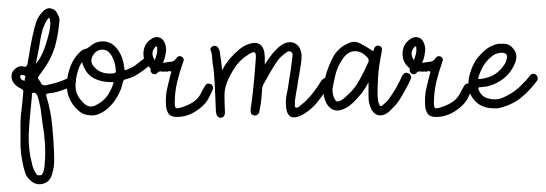

<svg xmlns="http://www.w3.org/2000/svg" viewBox="-20 -282 1362 479"><path d="M89.8 -110.4Q86.9 -107.4 85 -103.5Q82 -99.6 79.1 -95.7Q77.1 -92.8 75.2 -89.8Q73.2 -86.9 77.1 -83Q81.1 -78.1 83 -73.2Q85.9 -68.4 94.7 -69.3Q108.4 -72.3 122.1 -76.2Q134.8 -80.1 147.5 -85.9Q148.4 -86.9 150.4 -87.9Q152.3 -88.9 154.3 -89.8Q158.2 -91.8 162.1 -90.8Q166 -89.8 168 -85.9Q169.9 -83 169.9 -80.1Q169.9 -79.1 169.9 -78.1Q168.9 -74.2 165 -71.3Q160.2 -67.4 154.3 -64.5Q148.4 -61.5 142.6 -59.6Q132.8 -55.7 122.1 -52.7Q111.3 -49.8 99.6 -48.8Q95.7 -47.9 95.7 -46.9Q94.7 -44.9 95.7 -42Q107.4 -3.9 110.4 34.2Q114.3 73.2 115.2 112.3Q115.2 123 114.3 133.8Q112.3 144.5 109.4 154.3Q103.5 172.9 85.9 176.8Q82 177.7 78.1 177.7Q65.4 177.7 54.7 167Q44.9 158.2 42 146.5Q38.1 134.8 36.1 122.1Q32.2 103.5 31.2 84Q31.2 64.5 31.2 44.9Q30.3 20.5 33.2 -3.9Q36.1 -28.3 38.1 -52.7Q38.1 -56.6 37.1 -57.6Q35.2 -59.6 33.2 -60.5Q26.4 -63.5 21.5 -67.4Q16.6 -71.3 12.7 -77.1Q8.8 -84 8.8 -90.8Q8.8 -91.8 8.8 -92.8Q8.8 -97.7 11.7 -103.5Q16.6 -110.4 23.4 -114.3Q30.3 -118.2 38.1 -116.2Q44.9 -114.3 45.9 -117.2Q47.9 -119.1 48.8 -124Q52.7 -146.5 56.6 -168.9Q60.5 -191.4 66.4 -213.9Q69.3 -224.6 73.2 -234.4Q78.1 -244.1 85.9 -252Q93.8 -261.7 104.5 -261.7Q105.5 -261.7 106.4 -260.7Q118.2 -259.8 124 -246.1Q127 -241.2 127.9 -236.3Q128.9 -231.4 127.9 -225.6Q125 -194.3 117.2 -166Q108.4 -136.7 89.8 -110.4ZM83 2Q82 -9.8 79.1 -21.5Q77.1 -32.2 73.2 -43.9Q71.3 -47.9 69.3 -48.8Q67.4 -50.8 63.5 -50.8Q58.6 -49.8 59.6 -46.9Q59.6 -44.9 59.6 -42Q58.6 -32.2 57.6 -21.5Q56.6 -10.7 55.7 0Q52.7 25.4 51.8 51.8Q50.8 77.1 54.7 102.5Q56.6 114.3 59.6 125Q61.5 136.7 67.4 146.5Q69.3 150.4 71.3 153.3Q74.2 156.2 79.1 155.3Q85 155.3 85.9 151.4Q87.9 148.4 88.9 144.5Q91.8 132.8 91.8 122.1Q92.8 111.3 92.8 99.6Q92.8 75.2 89.8 50.8Q85.9 26.4 83 2ZM102.5 -238.3Q96.7 -232.4 92.8 -224.6Q89.8 -217.8 86.9 -210Q81.1 -189.5 78.1 -167Q74.2 -145.5 69.3 -123Q85.9 -140.6 97.7 -182.6Q110.4 -224.6 102.5 -238.3ZM36.1 -94.7Q33.2 -95.7 32.2 -94.7Q30.3 -92.8 30.3 -90.8Q30.3 -86.9 33.2 -84Q36.1 -81.1 39.1 -81.1Q43 -80.1 42 -83Q41 -86.9 43 -87.9Q43.9 -92.8 41 -93.8Q39.1 -94.7 36.1 -94.7Z M172.9 -145.5Q177.7 -150.4 182.6 -155.3Q188.5 -159.2 196.3 -161.1Q198.2 -161.1 199.2 -163.1Q201.2 -164.1 203.1 -165Q217.8 -178.7 235.4 -178.7Q238.3 -178.7 240.2 -178.7Q260.7 -176.8 274.4 -157.2Q281.2 -147.5 285.2 -135.7Q289.1 -124 290 -112.3Q290 -107.4 292 -107.4Q293 -106.4 296.9 -108.4Q307.6 -112.3 316.4 -118.2Q325.2 -125 334 -131.8Q335.9 -133.8 337.9 -134.8Q340.8 -136.7 342.8 -137.7Q346.7 -139.6 349.6 -138.7Q353.5 -137.7 355.5 -134.8Q357.4 -132.8 358.4 -128.9Q358.4 -126 356.4 -123Q355.5 -122.1 354.5 -120.1Q353.5 -119.1 352.5 -118.2Q339.8 -107.4 326.2 -98.6Q312.5 -88.9 295.9 -85Q291 -84 289.1 -82Q287.1 -80.1 286.1 -75.2Q282.2 -56.6 272.5 -41Q263.7 -24.4 249 -11.7Q238.3 -2 225.6 2.9Q217.8 5.9 209 5.9Q204.1 5.9 198.2 4.9Q191.4 3.9 185.5 1Q178.7 -2.9 173.8 -7.8Q160.2 -20.5 153.3 -36.1Q146.5 -51.8 146.5 -72.3Q147.5 -90.8 153.3 -109.4Q159.2 -128.9 172.9 -145.5ZM184.6 -127Q179.7 -120.1 176.8 -112.3Q173.8 -104.5 171.9 -95.7Q167 -77.1 168.9 -60.5Q170.9 -43 185.5 -28.3Q193.4 -18.6 203.1 -16.6Q211.9 -14.6 222.7 -21.5Q239.3 -30.3 249 -44.9Q258.8 -59.6 263.7 -77.1Q234.4 -76.2 213.9 -86.9Q193.4 -97.7 184.6 -127ZM252.9 -150.4Q246.1 -158.2 235.4 -158.2Q225.6 -158.2 217.8 -151.4Q210 -143.6 208 -133.8Q207 -124 213.9 -116.2Q222.7 -105.5 234.4 -101.6Q246.1 -97.7 258.8 -98.6Q264.6 -98.6 267.6 -100.6Q270.5 -102.5 268.6 -107.4Q268.6 -119.1 263.7 -131.8Q258.8 -144.5 252.9 -150.4Z M419.9 -136.7Q422.9 -140.6 425.8 -141.6Q429.7 -142.6 433.6 -140.6Q437.5 -137.7 438.5 -133.8Q438.5 -130.9 436.5 -126Q427.7 -101.6 421.9 -77.1Q416 -51.8 416 -25.4Q416 -14.6 418.9 -12.7Q420.9 -10.7 431.6 -13.7Q448.2 -18.6 461.9 -27.3Q476.6 -37.1 483.4 -53.7Q485.4 -57.6 487.3 -60.5Q489.3 -64.5 491.2 -67.4Q493.2 -71.3 497.1 -73.2Q501 -74.2 505.9 -72.3Q509.8 -70.3 510.7 -66.4Q511.7 -64.5 511.7 -63.5Q511.7 -60.5 510.7 -58.6Q506.8 -48.8 502 -40Q498 -31.2 491.2 -23.4Q477.5 -8.8 460.9 0Q444.3 8.8 424.8 9.8Q422.9 9.8 420.9 9.8Q410.2 9.8 403.3 4.9Q396.5 -2 394.5 -14.6Q392.6 -34.2 395.5 -53.7Q399.4 -72.3 404.3 -90.8Q404.3 -93.8 406.2 -97.7Q408.2 -101.6 406.2 -103.5Q404.3 -105.5 401.4 -104.5Q397.5 -102.5 394.5 -103.5Q391.6 -103.5 389.6 -103.5Q386.7 -102.5 384.8 -103.5Q380.9 -104.5 377.9 -103.5Q375 -103.5 372.1 -99.6Q370.1 -97.7 367.2 -96.7Q364.3 -96.7 361.3 -97.7Q358.4 -98.6 357.4 -101.6Q355.5 -103.5 355.5 -106.4Q356.4 -109.4 355.5 -111.3Q353.5 -113.3 351.6 -115.2Q337.9 -127.9 337.9 -146.5Q337.9 -149.4 337.9 -151.4Q339.8 -173.8 357.4 -184.6Q364.3 -189.5 371.1 -189.5Q374 -189.5 377 -188.5Q385.7 -186.5 390.6 -175.8Q394.5 -167 394.5 -157.2Q393.6 -148.4 391.6 -139.6Q390.6 -136.7 389.6 -132.8Q387.7 -129.9 386.7 -125Q396.5 -127 405.3 -127.9Q414.1 -127.9 419.9 -136.7ZM372.1 -162.1Q372.1 -163.1 372.1 -164.1Q371.1 -166 370.1 -166Q368.2 -167 367.2 -165Q367.2 -164.1 366.2 -163.1Q360.4 -156.2 360.4 -148.4Q360.4 -140.6 366.2 -131.8Q369.1 -139.6 371.1 -147.5Q373 -154.3 372.1 -162.1Z M576.2 -158.2Q582 -163.1 588.9 -167Q595.7 -170.9 603.5 -172.9Q617.2 -177.7 627.9 -171.9Q637.7 -165 639.6 -150.4Q640.6 -143.6 640.6 -136.7Q640.6 -129.9 640.6 -121.1Q644.5 -127 647.5 -131.8Q650.4 -135.7 653.3 -139.6Q659.2 -148.4 667 -156.2Q673.8 -164.1 682.6 -169.9Q693.4 -176.8 703.1 -176.8Q710 -176.8 715.8 -173.8Q730.5 -166 732.4 -144.5Q732.4 -132.8 730.5 -120.1Q728.5 -108.4 726.6 -96.7Q723.6 -81.1 721.7 -66.4Q718.8 -51.8 716.8 -37.1Q716.8 -34.2 715.8 -32.2Q715.8 -30.3 715.8 -27.3Q715.8 -24.4 715.8 -19.5Q714.8 -15.6 717.8 -13.7Q720.7 -12.7 724.6 -14.6Q728.5 -17.6 731.4 -20.5Q747.1 -32.2 758.8 -47.9Q771.5 -63.5 781.2 -80.1Q785.2 -85 789.1 -86.9Q793 -88.9 796.9 -86.9Q801.8 -85 802.7 -80.1Q803.7 -78.1 803.7 -76.2Q803.7 -73.2 801.8 -70.3Q789.1 -48.8 773.4 -29.3Q757.8 -8.8 735.4 3.9Q715.8 14.6 705.1 8.8Q694.3 2.9 693.4 -19.5Q692.4 -33.2 695.3 -46.9Q698.2 -60.5 700.2 -74.2Q702.1 -89.8 705.1 -105.5Q707 -121.1 709 -136.7Q710 -140.6 710 -145.5Q710 -150.4 705.1 -153.3Q700.2 -155.3 696.3 -152.3Q692.4 -149.4 689.5 -147.5Q677.7 -138.7 669.9 -127Q662.1 -115.2 655.3 -103.5Q650.4 -95.7 646.5 -87.9Q641.6 -80.1 637.7 -72.3Q635.7 -69.3 634.8 -65.4Q633.8 -61.5 633.8 -56.6Q632.8 -44.9 631.8 -33.2Q630.9 -21.5 627.9 -9.8Q627.9 -6.8 627 -4.9Q627 -2 626 0Q624 2.9 621.1 4.9Q618.2 6.8 613.3 5.9Q610.4 4.9 607.4 2.9Q605.5 0 605.5 -3.9Q604.5 -6.8 605.5 -9.8Q605.5 -13.7 606.4 -16.6Q610.4 -45.9 613.3 -76.2Q616.2 -106.4 618.2 -136.7Q619.1 -149.4 615.2 -151.4Q611.3 -153.3 600.6 -146.5Q583 -135.7 571.3 -121.1Q559.6 -105.5 550.8 -86.9Q541 -67.4 540 -46.9Q540 -27.3 541 -6.8Q542 2.9 539.1 6.8Q537.1 10.7 531.2 11.7Q531.2 11.7 530.3 11.7Q525.4 11.7 522.5 7.8Q519.5 3.9 518.6 -4.9Q517.6 -28.3 516.6 -52.7Q515.6 -77.1 513.7 -100.6Q512.7 -111.3 510.7 -122.1Q509.8 -132.8 508.8 -143.6Q508.8 -146.5 507.8 -148.4Q507.8 -151.4 506.8 -153.3Q504.9 -156.2 504.9 -159.2Q504.9 -160.2 504.9 -160.2Q505.9 -164.1 509.8 -166Q514.6 -168.9 518.6 -167Q522.5 -166 524.4 -162.1Q527.3 -158.2 528.3 -153.3Q529.3 -149.4 529.3 -144.5Q531.2 -134.8 532.2 -125Q533.2 -116.2 534.2 -106.4Q542 -122.1 552.7 -134.8Q563.5 -147.5 576.2 -158.2Z M860.4 -25.4Q854.5 -20.5 849.6 -16.6Q843.8 -12.7 836.9 -9.8Q823.2 -3.9 812.5 -7.8Q800.8 -11.7 793.9 -25.4Q790 -33.2 788.1 -42Q787.1 -47.9 787.1 -54.7Q787.1 -57.6 787.1 -60.5Q789.1 -82 794.9 -101.6Q801.8 -122.1 811.5 -140.6Q817.4 -151.4 826.2 -159.2Q834 -167 844.7 -171.9Q853.5 -176.8 862.3 -177.7Q862.3 -177.7 863.3 -177.7Q871.1 -177.7 879.9 -172.9Q887.7 -168.9 895.5 -164.1Q903.3 -159.2 911.1 -154.3Q911.1 -155.3 912.1 -157.2Q912.1 -158.2 913.1 -160.2Q914.1 -164.1 917 -166Q919.9 -168.9 924.8 -168Q929.7 -167 931.6 -164.1Q933.6 -160.2 932.6 -155.3Q931.6 -147.5 929.7 -138.7Q928.7 -130.9 926.8 -122.1Q923.8 -103.5 922.9 -84Q921.9 -64.5 921.9 -45.9Q921.9 -40 922.9 -34.2Q922.9 -28.3 925.8 -22.5Q926.8 -18.6 928.7 -17.6Q931.6 -16.6 934.6 -19.5Q941.4 -25.4 947.3 -31.2Q952.1 -38.1 957 -44.9Q963.9 -54.7 969.7 -65.4Q975.6 -76.2 980.5 -86.9Q981.4 -89.8 982.4 -91.8Q984.4 -93.8 985.4 -95.7Q988.3 -99.6 992.2 -100.6Q996.1 -100.6 1000 -98.6Q1003.9 -96.7 1004.9 -92.8Q1004.9 -91.8 1005.9 -89.8Q1005.9 -87.9 1004.9 -85.9Q1003.9 -82 1002 -79.1Q1000 -75.2 999 -72.3Q990.2 -55.7 980.5 -39.1Q970.7 -22.5 957 -9.8Q953.1 -5.9 950.2 -2.9Q946.3 0 941.4 2.9Q934.6 5.9 928.7 5.9Q924.8 5.9 921.9 4.9Q913.1 2 907.2 -7.8Q903.3 -15.6 901.4 -23.4Q899.4 -31.2 899.4 -40Q899.4 -44.9 899.4 -48.8Q899.4 -53.7 899.4 -57.6Q899.4 -61.5 899.4 -66.4Q899.4 -71.3 899.4 -77.1Q891.6 -61.5 881.8 -48.8Q871.1 -36.1 860.4 -25.4ZM814.5 -36.1Q816.4 -31.2 819.3 -29.3Q823.2 -28.3 828.1 -30.3Q832 -32.2 835 -34.2Q838.9 -37.1 841.8 -40Q863.3 -57.6 876 -81.1Q888.7 -103.5 899.4 -127.9Q900.4 -130.9 899.4 -133.8Q898.4 -135.7 897.5 -137.7Q881.8 -155.3 864.3 -154.3Q846.7 -153.3 834 -133.8Q822.3 -116.2 817.4 -97.7Q812.5 -78.1 809.6 -60.5Q809.6 -51.8 810.5 -46.9Q811.5 -41 814.5 -36.1Z M1066.4 -136.7Q1069.3 -140.6 1072.3 -141.6Q1076.2 -142.6 1080.1 -140.6Q1084 -137.7 1085 -133.8Q1085 -130.9 1083 -126Q1074.2 -101.6 1068.4 -77.1Q1062.5 -51.8 1062.5 -25.4Q1062.5 -14.6 1065.4 -12.7Q1067.4 -10.7 1078.1 -13.7Q1094.7 -18.6 1108.4 -27.3Q1123 -37.1 1129.9 -53.7Q1131.8 -57.6 1133.8 -60.5Q1135.7 -64.5 1137.7 -67.4Q1139.6 -71.3 1143.6 -73.2Q1147.5 -74.2 1152.3 -72.3Q1156.2 -70.3 1157.2 -66.4Q1158.2 -64.5 1158.2 -63.5Q1158.2 -60.5 1157.2 -58.6Q1153.3 -48.8 1148.4 -40Q1144.5 -31.2 1137.7 -23.4Q1124 -8.8 1107.4 0Q1090.8 8.8 1071.3 9.8Q1069.3 9.8 1067.4 9.8Q1056.6 9.8 1049.8 4.9Q1043 -2 1041 -14.6Q1039.1 -34.2 1042 -53.7Q1045.9 -72.3 1050.8 -90.8Q1050.8 -93.8 1052.7 -97.7Q1054.7 -101.6 1052.7 -103.5Q1050.8 -105.5 1047.9 -104.5Q1043.9 -102.5 1041 -103.5Q1038.1 -103.5 1036.1 -103.5Q1033.2 -102.5 1031.2 -103.5Q1027.3 -104.5 1024.4 -103.5Q1021.5 -103.5 1018.6 -99.6Q1016.6 -97.7 1013.7 -96.7Q1010.7 -96.7 1007.8 -97.7Q1004.9 -98.6 1003.9 -101.6Q1002 -103.5 1002 -106.4Q1002.9 -109.4 1002 -111.3Q1000 -113.3 998 -115.2Q984.4 -127.9 984.4 -146.5Q984.4 -149.4 984.4 -151.4Q986.3 -173.8 1003.9 -184.6Q1010.7 -189.5 1017.6 -189.5Q1020.5 -189.5 1023.4 -188.5Q1032.2 -186.5 1037.1 -175.8Q1041 -167 1041 -157.2Q1040 -148.4 1038.1 -139.6Q1037.1 -136.7 1036.1 -132.8Q1034.2 -129.9 1033.2 -125Q1043 -127 1051.8 -127.9Q1060.5 -127.9 1066.4 -136.7ZM1018.6 -162.1Q1018.6 -163.1 1018.6 -164.1Q1017.6 -166 1016.6 -166Q1014.6 -167 1013.7 -165Q1013.7 -164.1 1012.7 -163.1Q1006.8 -156.2 1006.8 -148.4Q1006.8 -140.6 1012.7 -131.8Q1015.6 -139.6 1017.6 -147.5Q1019.5 -154.3 1018.6 -162.1Z M1152.3 -97.7Q1157.2 -115.2 1166 -129.9Q1175.8 -144.5 1189.5 -156.2Q1197.3 -163.1 1206.1 -167Q1215.8 -171.9 1225.6 -172.9Q1229.5 -172.9 1232.4 -172.9Q1251 -173.8 1260.7 -160.2Q1273.4 -145.5 1264.6 -124Q1254.9 -100.6 1237.3 -86.9Q1219.7 -72.3 1195.3 -66.4Q1190.4 -65.4 1186.5 -65.4Q1181.6 -64.5 1177.7 -64.5Q1174.8 -64.5 1173.8 -63.5Q1172.9 -61.5 1173.8 -58.6Q1176.8 -50.8 1181.6 -45.9Q1186.5 -40 1195.3 -37.1Q1214.8 -31.2 1231.4 -37.1Q1248 -43.9 1263.7 -54.7Q1274.4 -62.5 1283.2 -72.3Q1293 -81.1 1300.8 -91.8Q1303.7 -96.7 1308.6 -97.7Q1313.5 -98.6 1316.4 -95.7Q1321.3 -92.8 1321.3 -87.9Q1321.3 -87.9 1321.3 -86.9Q1322.3 -84 1319.3 -80.1Q1300.8 -54.7 1277.3 -36.1Q1253.9 -18.6 1221.7 -11.7Q1220.7 -11.7 1219.7 -11.7Q1218.8 -11.7 1217.8 -11.7Q1217.8 -11.7 1216.8 -11.7Q1215.8 -11.7 1215.8 -11.7Q1214.8 -11.7 1212.9 -11.7Q1177.7 -11.7 1160.2 -36.1Q1148.4 -51.8 1148.4 -72.3Q1148.4 -84 1152.3 -97.7ZM1210 -143.6Q1196.3 -133.8 1187.5 -120.1Q1178.7 -106.4 1173.8 -89.8Q1171.9 -85 1174.8 -85Q1177.7 -85 1179.7 -85Q1192.4 -86.9 1203.1 -90.8Q1214.8 -95.7 1224.6 -104.5Q1231.4 -110.4 1236.3 -118.2Q1242.2 -125 1244.1 -134.8Q1246.1 -142.6 1243.2 -146.5Q1239.3 -150.4 1230.5 -150.4Q1225.6 -150.4 1219.7 -148.4Q1214.8 -147.5 1210 -143.6Z"/></svg>

Font: Chain Script-Pehr4
Style: Regular
Weight: 400
Designer: Pehr
Version: Version 1.0